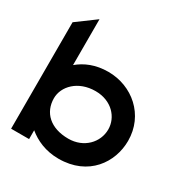

<svg xmlns="http://www.w3.org/2000/svg" viewBox="-157 -776 863 906"><g transform="rotate(30 274.0 -322.5)"><path d="M121 0V-48C161 -15 216 11 287 11C450 11 530 -109 530 -226C530 -367 417 -462 287 -462C218 -462 165 -439 126 -406V-656L23 -580V0ZM280 -353C369 -353 422 -291 422 -226C422 -155 364 -94 280 -94C182 -94 126 -148 126 -226C126 -290 185 -353 280 -353Z"/></g></svg>

Font: Charger Pro
Style: BlkExt
Weight: 900
Designer: Jasper
Foundry: Cannot Into Space Fonts
Version: Version 1.09